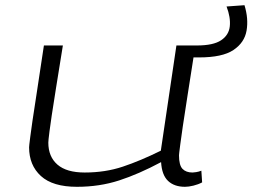

<svg xmlns="http://www.w3.org/2000/svg" viewBox="-20 -709 972 739"><path d="M276 10Q183 10 137.5 -31.5Q92 -73 92 -142Q92 -146 93 -154Q94 -162 96.5 -182.5Q99 -203 105 -244Q111 -285 122 -355.5Q133 -426 149 -534H222Q206 -435 195.5 -369.5Q185 -304 179 -264Q173 -224 170.5 -203.5Q168 -183 167 -174Q166 -165 166 -160Q166 -106 201 -75.5Q236 -45 306 -45Q385 -45 452.5 -67.5Q520 -90 599 -129L659 -534H732Q714 -418 702 -342.5Q690 -267 683.5 -222Q677 -177 674 -154Q671 -131 670 -122.5Q669 -114 669 -111Q669 -73 682.5 -59Q696 -45 721 -45Q725 -45 735 -46.5Q745 -48 755 -52L758 -7Q743 1 724.5 5.5Q706 10 692 10Q651 10 627 -12.5Q603 -35 600 -85Q514 -39 438.5 -14.5Q363 10 276 10ZM705 -488 695 -534H738Q801 -534 831 -554Q861 -574 864.5 -608Q868 -642 852 -684L921 -689Q937 -637 929 -591Q921 -545 878.5 -516.5Q836 -488 746 -488Z"/></svg>

Font: Georama ExtraExtended Light
Style: Italic
Weight: 300
Width: 8
Italic angle: -9°
Designer: Jean-Baptiste Levee
Foundry: Production Type
Version: Version 1.000